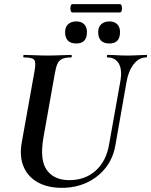

<svg xmlns="http://www.w3.org/2000/svg" viewBox="-20 -889 727 923"><path d="M559 -501Q568 -554 551 -583.5Q534 -613 496 -613Q493 -613 494 -619Q495 -625 496 -625Q519 -625 542.5 -623.5Q566 -622 594 -622Q619 -622 642.5 -623.5Q666 -625 684 -625Q688 -625 687 -619Q686 -613 684 -613Q648 -613 622.5 -580Q597 -547 588 -494L535 -192Q524 -128 487.5 -82Q451 -36 397 -11Q343 14 277 14Q210 14 162.5 -12Q115 -38 94 -86.5Q73 -135 84 -201L146 -547Q154 -591 144 -602Q134 -613 95 -613Q91 -613 92 -619Q93 -625 94 -625Q118 -625 147 -623.5Q176 -622 207 -622Q242 -622 271.5 -623.5Q301 -625 323 -625Q325 -625 325 -619Q325 -613 323 -613Q295 -613 279.5 -606Q264 -599 256.5 -583Q249 -567 244 -538L189 -229Q170 -120 205 -71.5Q240 -23 313 -23Q390 -23 441 -69.5Q492 -116 505 -198ZM506 -680Q452 -680 452 -735Q452 -759 466.5 -772.5Q481 -786 506 -786Q530 -786 543.5 -772.5Q557 -759 557 -735Q557 -680 506 -680ZM347 -680Q293 -680 293 -735Q293 -759 307.5 -772.5Q322 -786 347 -786Q371 -786 384.5 -772.5Q398 -759 398 -735Q398 -680 347 -680ZM328 -829Q322 -829 319.5 -839Q317 -849 319.5 -859Q322 -869 328 -869H556Q563 -869 565.5 -859Q568 -849 565.5 -839Q563 -829 556 -829Z"/></svg>

Font: Cormorant Light
Style: Bold Italic
Weight: 700
Italic angle: -10°
Version: Version 4.000